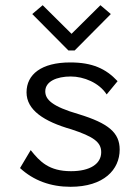

<svg xmlns="http://www.w3.org/2000/svg" viewBox="-20 -708 540 738"><path d="M144 -688 104 -654 243 -514H267L406 -654L366 -688L255 -578ZM251 10C379 10 440 -56 440 -133C440 -198 397 -234 283 -269C179 -299 154 -326 154 -357C154 -395 198 -414 252 -414C302 -414 361 -390 390 -345L432 -396C387 -444 335 -468 250 -468C139 -468 82 -422 82 -353C82 -285 149 -241 254 -211C339 -183 369 -162 369 -123C369 -78 326 -50 253 -50C168 -50 133 -87 98 -131L57 -62C109 -14 175 10 251 10Z"/></svg>

Font: Inconsolata
Style: Regular
Weight: 400
Monospace: yes
Designer: Raph Levien, Cyreal, Brenton Simpson
Foundry: Raph Levien, Cyreal, Google
Version: Version 3.100